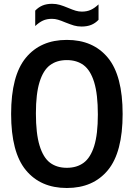

<svg xmlns="http://www.w3.org/2000/svg" viewBox="-20 -954 686 984"><path d="M37 -370Q37 -566.5 112.5 -658Q188 -749.5 322.5 -749.5Q457.5 -749.5 533 -658Q608.5 -566.5 608.5 -370Q608.5 -173.5 533 -82Q457.5 9.5 322.5 9.5Q188 9.5 112.5 -82Q37 -173.5 37 -370ZM481.5 -367Q481.5 -470.5 462.8 -532Q444 -593.5 409 -619.8Q374 -646 322.5 -646Q271 -646 236.2 -620Q201.5 -594 182.8 -533.8Q164 -473.5 164 -373Q164 -269.5 182.8 -208Q201.5 -146.5 236.2 -120.2Q271 -94 322.5 -94Q374 -94 409 -120Q444 -146 462.8 -206Q481.5 -266 481.5 -367ZM315 -839Q292.5 -848.5 277.2 -853Q262 -857.5 246 -857.5Q220 -857.5 200.2 -848.5Q180.5 -839.5 160.5 -820.5V-899.5Q177 -917 198 -925.8Q219 -934.5 247 -934.5Q268 -934.5 286.8 -929Q305.5 -923.5 330.5 -913Q353 -903.5 368.2 -899Q383.5 -894.5 399.5 -894.5Q425.5 -894.5 445.2 -903.5Q465 -912.5 485 -931.5V-852.5Q468.5 -835 447.5 -826.5Q426.5 -818 398 -818Q377 -818 359.2 -823.2Q341.5 -828.5 315 -839Z"/></svg>

Font: Encode Sans Condensed SemiBold
Style: Regular
Weight: 600
Width: 3
Designer: Multiple Designers
Foundry: Impallari Type
Version: Version 2.000